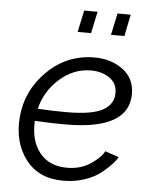

<svg xmlns="http://www.w3.org/2000/svg" viewBox="-53 -771 656 826"><g transform="rotate(5 275.5 -358.5)"><path d="M335 -727 315 -633H257L277 -727ZM478 -727 459 -633H401L421 -727ZM262 -47Q322 -47 365.5 -77Q409 -107 420 -132L480 -112Q473 -99 458 -82.5Q443 -66 415.5 -43Q388 -20 344.5 -5Q301 10 251 10Q144 10 88 -64Q32 -138 41 -247Q51 -363 136 -446.5Q221 -530 340 -530Q410 -530 461 -493Q512 -456 513 -390Q515 -232 240 -232Q174 -232 107 -236Q102 -152 143 -99.5Q184 -47 262 -47ZM329 -473Q255 -473 194.5 -420Q134 -367 115 -289Q176 -285 240 -285Q351 -285 397.5 -312Q444 -339 442 -389Q441 -429 408 -451Q375 -473 329 -473Z"/></g></svg>

Font: Raleway-v4020
Style: Italic
Weight: 400
Italic angle: -12°
Designer: Matt McInerney, Pablo Impallari, Rodrigo Fuenzalida
Foundry: Matt McInerney, Pablo Impallari, Rodrigo Fuenzalida
Version: Version 4.020;PS 004.020;hotconv 1.0.88;makeotf.lib2.5.64775